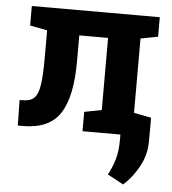

<svg xmlns="http://www.w3.org/2000/svg" viewBox="-53 -577 757 843"><g transform="rotate(5 325.5 -155.0)"><path d="M37.6 0 35.6 -112.3 51.3 -112.8Q84 -112.8 100.6 -129.9Q117.2 -147 123.3 -188.5Q129.4 -230 129.4 -303.2V-427.7L53.2 -442.4V-528.3H541H617.2V-442.4L541 -427.7V-100.1L617.2 -85.4V0H322.8V-85.4L398.9 -100.1V-418H272V-303.2Q272 -147 223.9 -73.5Q175.8 0 60.1 0ZM520.5 217.3 450.2 179.2Q469.2 145 479.5 108.6Q489.7 72.3 489.7 27.3V-79.1H617.7L617.2 20.5Q617.2 77.6 589.1 129.6Q561 181.6 520.5 217.3Z"/></g></svg>

Font: Robotiche
Style: Bold
Weight: 700
Designer: Google
Version: Version 2.001